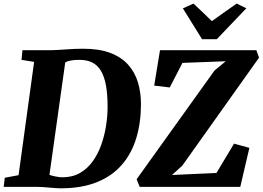

<svg xmlns="http://www.w3.org/2000/svg" viewBox="-31 -1016 1428 1044"><path d="M91 -743H245Q286 -744 330.8 -747.5Q375.5 -751 419 -751Q506.5 -751.5 567.2 -728.8Q628 -706 665 -665Q702 -624 718.8 -569Q735.5 -514 735.5 -450.5Q735.5 -349.5 710.2 -265.8Q685 -182 632 -120.5Q579 -59 496 -25.5Q413 8 298 8Q287.5 8 271.5 6.8Q255.5 5.5 237 4Q218.5 2.5 200 1.2Q181.5 0 165.5 0H-11L-5 -49.5L70 -63.5L154.5 -679.5L86 -690.5ZM233 -30.5 221 -74.5Q219 -71.5 234 -66.2Q249 -61 270.5 -56.5Q292 -52 309 -52Q363 -52 403.8 -75.5Q444.5 -99 473 -138.5Q501.5 -178 519.2 -227.8Q537 -277.5 545.5 -331Q554 -384.5 554 -435Q554 -504 545 -552.5Q536 -601 517.2 -631.8Q498.5 -662.5 470 -676.5Q441.5 -690.5 402 -690.5Q377 -690.5 360.5 -688Q344 -685.5 334 -681.5Q324 -677.5 317.5 -673L327 -700ZM728.5 0 712 -41.5 1135 -632 1196.5 -683 961 -674 892 -540.5 807.5 -550.5 839 -743H1363L1377.5 -702.5L960 -115L904 -64.5L1146 -75.5L1241.5 -235L1325 -212L1275.5 0ZM1067.5 -803 963.5 -970.5 1021 -996.5Q1046.5 -973 1071.5 -949Q1096.5 -925 1121 -901Q1155 -925.5 1188.5 -949.2Q1222 -973 1256 -996.5L1308.5 -971L1148 -803Z"/></svg>

Font: Merriweather 24pt Black
Style: Italic
Weight: 900
Italic angle: -7.8°
Designer: Eben Sorkin
Foundry: Eben Sorkin
Version: Version 2.101